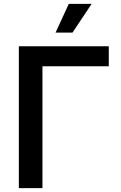

<svg xmlns="http://www.w3.org/2000/svg" viewBox="-20 -965 621 985"><path d="M538.1 -727.5V-625H197.8V0H76.7V-727.5ZM265.1 -797.9 333 -945.3H450.2L352.1 -797.9Z"/></svg>

Font: Inter Cardless
Style: Medium
Weight: 500
Designer: Rasmus Andersson
Foundry: rsms
Version: Version 4.001;git-9221beed3